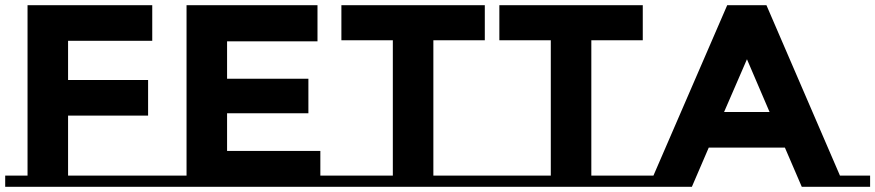

<svg xmlns="http://www.w3.org/2000/svg" viewBox="-20 -719 3369 739"><path d="M612 -43V0H0V-43H86V-699H566V-562H242V-411H550V-274H242V-43Z M698 -43V-699H1202V-560H854V-416H1167V-283H854V-138H1213V-43H1310V0H601V-43Z M1874 -43V0H1266V-43H1492V-564H1294V-699H1846V-564H1648V-43Z M2482 -43V0H1874V-43H2100V-564H1902V-699H2454V-564H2256V-43Z M3329 -43V0H3066L3001 -151H2708L2643 0H2380V-43H2495L2779 -699H2930L3213 -43ZM2855 -491 2767 -288H2942Z"/></svg>

Font: Montserrat Subrayada
Style: Bold
Weight: 700
Version: Version 2.001